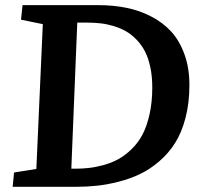

<svg xmlns="http://www.w3.org/2000/svg" viewBox="-20 -720 778 740"><path d="M28.8 0 34.2 -55.2 120.1 -68.8 145 -627 61 -644 66.9 -700.2H358.9Q416.5 -700.2 467.3 -689.9Q518.1 -679.7 563.2 -656.2Q608.4 -632.8 640.4 -597.7Q672.4 -562.5 691.2 -510Q710 -457.5 710 -392.1Q710 -323.2 695.1 -266.1Q680.2 -209 655 -169.2Q629.9 -129.4 594.2 -98.6Q558.6 -67.9 520.5 -49.6Q482.4 -31.2 437.7 -19.8Q393.1 -8.3 353.5 -4.2Q314 0 272 0ZM254.9 -69.8H269Q297.4 -69.8 323.5 -72.8Q349.6 -75.7 380.4 -84.2Q411.1 -92.8 436.8 -106.9Q462.4 -121.1 487.3 -145.3Q512.2 -169.4 529.1 -201.2Q545.9 -232.9 556.4 -279.5Q566.9 -326.2 566.9 -382.8Q566.9 -425.8 559.3 -461.2Q551.8 -496.6 538.6 -522Q525.4 -547.4 506.3 -567.1Q487.3 -586.9 466.1 -599.1Q444.8 -611.3 419.2 -619.1Q393.6 -627 369.1 -629.9Q344.7 -632.8 317.9 -632.8H277.8Z"/></svg>

Font: Literata Book
Style: Bold Italic
Weight: 700
Italic angle: -3°
Designer: Latin by Veronika Burian and Jose Scaglione. Greek by Irene Vlachou. Cyrillic by Vera Evstafieva
Foundry: TypeTogether
Version: Version 1.003;PS 001.003;hotconv 1.0.88;makeotf.lib2.5.64775